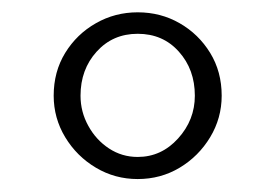

<svg xmlns="http://www.w3.org/2000/svg" viewBox="-20 -810 436 304"><path d="M198 -526.5Q162 -526.5 131.8 -544.5Q101.5 -562.5 83.2 -592.8Q65 -623 65 -658.5Q65 -696.5 83.2 -726.2Q101.5 -756 131.8 -773.2Q162 -790.5 198 -790.5Q234.5 -790.5 264.5 -773.2Q294.5 -756 312.8 -726.2Q331 -696.5 331 -658.5Q331 -623 312.8 -592.8Q294.5 -562.5 264.5 -544.5Q234.5 -526.5 198 -526.5ZM198 -561.5Q235.5 -561.5 262 -590.8Q288.5 -620 288.5 -658.5Q288.5 -700 263.2 -728.2Q238 -756.5 198 -756.5Q158.5 -756.5 133 -728.2Q107.5 -700 107.5 -658.5Q107.5 -633 119.8 -610.8Q132 -588.5 152.5 -575Q173 -561.5 198 -561.5Z"/></svg>

Font: Merriweather 144pt
Style: Bold
Weight: 700
Version: Version 2.100